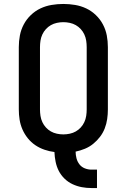

<svg xmlns="http://www.w3.org/2000/svg" viewBox="-20 -763 640 970"><path d="M442 187Q417 187 393 182.5Q369 178 346.5 167.5Q324 157 306 139.5Q288 122 277 100.5Q266 79 261 54.5Q256 30 255 5Q230 2 205 -6.5Q180 -15 158.5 -29.5Q137 -44 120.5 -64.5Q104 -85 93.5 -109Q83 -133 79 -158.5Q75 -184 75 -210V-525Q75 -555 80.5 -584Q86 -613 100 -639.5Q114 -666 136 -687Q158 -708 184.5 -720.5Q211 -733 240.5 -738Q270 -743 300 -743Q330 -743 359.5 -738Q389 -733 415.5 -720.5Q442 -708 464 -687Q486 -666 500 -639.5Q514 -613 519.5 -584Q525 -555 525 -525V-210Q525 -186 521.5 -161.5Q518 -137 509 -114Q500 -91 485 -71.5Q470 -52 451 -36.5Q432 -21 409 -11.5Q386 -2 362 3Q362 20 366.5 37Q371 54 381.5 67.5Q392 81 408.5 87.5Q425 94 442 94H470V187ZM300 -84Q316 -84 332.5 -87.5Q349 -91 363 -99Q377 -107 388 -119Q399 -131 406 -146Q413 -161 415.5 -177.5Q418 -194 418 -210V-525Q418 -541 415.5 -557.5Q413 -574 406 -589Q399 -604 388 -616Q377 -628 363 -636Q349 -644 332.5 -647.5Q316 -651 300 -651Q284 -651 267.5 -647.5Q251 -644 237 -636Q223 -628 212 -616Q201 -604 194 -589Q187 -574 184.5 -557.5Q182 -541 182 -525V-210Q182 -194 184.5 -177.5Q187 -161 194 -146Q201 -131 212 -119Q223 -107 237 -99Q251 -91 267.5 -87.5Q284 -84 300 -84Z"/></svg>

Font: Iosevka Aile Semibold
Style: Regular
Weight: 600
Designer: Belleve Invis
Foundry: Belleve Invis
Version: Version 31.1.0; ttfautohint (v1.8.4)